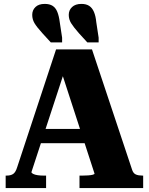

<svg xmlns="http://www.w3.org/2000/svg" viewBox="-20 -963 762 983"><path d="M473 -849 485 -770V-746H427L384 -793Q356 -825 344 -844.5Q332 -864 332 -887Q332 -911 349 -927Q366 -943 397 -943Q421 -943 436.5 -933Q452 -923 461 -902Q470 -881 473 -849ZM286 -849 298 -770V-746H240L197 -793Q168 -825 156.5 -844.5Q145 -864 145 -887Q145 -911 161.5 -927Q178 -943 209 -943Q234 -943 249.5 -933Q265 -923 273.5 -902Q282 -881 286 -849ZM165 -303H440V-230H161ZM279 -643 311 -601 141 -82Q141 -77 150 -72.5Q159 -68 173 -66Q187 -64 202 -64H216V0H9V-64H14Q35 -64 47.5 -72.5Q60 -81 68 -107L267 -710H451L657 -92Q663 -75 676 -69.5Q689 -64 709 -64H713V0H387V-64H403Q417 -64 431.5 -65Q446 -66 455 -68.5Q464 -71 464 -74Z"/></svg>

Font: Roboto Serif 36pt
Style: Bold
Weight: 700
Version: Version 1.008